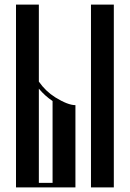

<svg xmlns="http://www.w3.org/2000/svg" viewBox="-20 -820 568 840"><path d="M310 0H50V-800H150V-463Q179 -421 222 -394Q277 -360 310 -360ZM378 0V-800H478V0ZM210 -378Q177 -400 150 -432V-20H210Z"/></svg>

Font: Oglavie Unicode
Style: Normal
Weight: 400
Version: Version 1.1